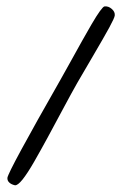

<svg xmlns="http://www.w3.org/2000/svg" viewBox="-20 -558 375 594"><path d="M335 -509.8Q334 -502 317.9 -472.4Q301.8 -442.9 266.4 -382.6Q231 -322.3 219.2 -301.8Q201.7 -271 174.8 -220.7Q147.9 -170.4 127.7 -133.1Q107.4 -95.7 86.2 -58.6Q64.9 -21.5 49.6 -2.4Q34.2 16.6 25.9 15.1Q15.1 12.7 8.8 6.8Q2.4 1 2.9 -7.8Q5.4 -27.8 168 -313Q177.2 -329.1 199.2 -368.9Q221.2 -408.7 233.9 -431.4Q246.6 -454.1 262.9 -482.2Q279.3 -510.3 289.3 -523.9Q299.3 -537.6 303.2 -538.1Q315.4 -539.6 325.9 -530.3Q336.4 -521 335 -509.8Z"/></svg>

Font: Gogol
Style: Regular
Weight: 400
Italic angle: -48°
Designer: Gennady Fridman
Foundry: ParaType Ltd
Version: Version 1.001